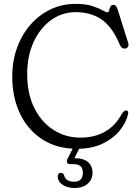

<svg xmlns="http://www.w3.org/2000/svg" viewBox="-20 -732 690 964"><path d="M623.5 -161Q615.5 -121 584 -80.2Q552.5 -39.5 498 -12.2Q443.5 15 366.5 15Q265.5 15 192.8 -32Q120 -79 80.8 -160.8Q41.5 -242.5 41.5 -348Q41.5 -426 65.8 -492.5Q90 -559 133.2 -608.2Q176.5 -657.5 234.2 -685Q292 -712.5 359.5 -712.5Q410 -712.5 443 -701.8Q476 -691 494.2 -680.5Q512.5 -670 519.5 -670Q525.5 -670 527.8 -679.5Q530 -689 534 -698.2Q538 -707.5 549.5 -707.5Q563.5 -707.5 570 -686.5L624 -515.5Q627 -505.5 622.5 -497.5Q618 -489.5 607.5 -488Q591 -486.5 582.5 -505.5Q544.5 -596.5 490.8 -633.8Q437 -671 360 -671Q291.5 -671 236.2 -631Q181 -591 148.8 -521Q116.5 -451 116.5 -361Q116.5 -261.5 152.2 -190Q188 -118.5 248.5 -79.8Q309 -41 384 -41Q454 -41 506.8 -70.5Q559.5 -100 592 -161Q604 -179 614 -177.5Q625.5 -175.5 623.5 -161ZM356.5 -8.5H389L353.5 62.5Q356.5 62.5 360 62.5Q398.5 62.5 421.5 81.5Q444.5 100.5 444.5 134.5Q444.5 169.5 420 190.8Q395.5 212 354.5 212Q319 212 294.5 195.8Q270 179.5 270 155Q270 136 284.5 136Q297 136 302 148.5Q306 166 320.2 173.2Q334.5 180.5 351.5 180.5Q396 180.5 396 135Q396 92 350 92H331.5Q320 92 316.8 84.2Q313.5 76.5 318.5 66.5Z"/></svg>

Font: Fraunces 72pt S100 Light
Style: Regular
Weight: 300
Version: Version 1.000; ttfautohint (v1.8.3)